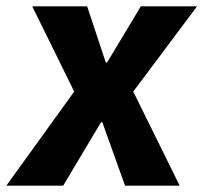

<svg xmlns="http://www.w3.org/2000/svg" viewBox="-61 -588 644 608"><path d="M41 -568H215L274 -390H278L385 -568H563L361 -298L508 0H335L263 -201H259L139 0H-41L174 -298Z"/></svg>

Font: Qjlgwqiwhsfqbnnlvksmvfsycuq
Style: Regular
Weight: 700
Italic angle: -8°
Designer: Carrois Corporate & Edenspiekermann
Foundry: Carrois Corporate GbR & Edenspiekermann AG
Version: Version 2.001